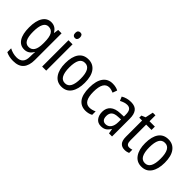

<svg xmlns="http://www.w3.org/2000/svg" viewBox="44 -1633 2768 2768"><g transform="rotate(45 1428.0 -249.0)"><path d="M222 -547Q264 -547 297 -527.5Q330 -508 354 -466H359L369 -537H438V7Q438 120 386.5 180Q335 240 224 240Q140 240 77 208V130Q148 168 224 168Q287 168 321 133Q355 98 355 22V5Q355 -10 356 -32Q357 -54 359 -74H355Q308 10 220 10Q137 10 91.5 -61Q46 -132 46 -266Q46 -402 92.5 -474.5Q139 -547 222 -547ZM237 -474Q184 -474 157.5 -420.5Q131 -367 131 -265Q131 -161 158 -111Q185 -61 240 -61Q355 -61 355 -245V-269Q355 -377 326.5 -425.5Q298 -474 237 -474Z M622 -738Q669 -738 669 -681Q669 -654 656.5 -639Q644 -624 622 -624Q600 -624 586.5 -639Q573 -654 573 -681Q573 -710 586 -724Q599 -738 622 -738ZM662 -537V0H579V-537Z M1180 -269Q1180 -141 1129 -65.5Q1078 10 978 10Q884 10 831.5 -65.5Q779 -141 779 -269Q779 -402 830 -474.5Q881 -547 980 -547Q1073 -547 1126.5 -476Q1180 -405 1180 -269ZM864 -269Q864 -169 892 -115.5Q920 -62 980 -62Q1039 -62 1067.5 -114.5Q1096 -167 1096 -269Q1096 -370 1067.5 -422.5Q1039 -475 980 -475Q919 -475 891.5 -422.5Q864 -370 864 -269Z M1471 10Q1376 10 1324.5 -58Q1273 -126 1273 -265Q1273 -402 1325 -474.5Q1377 -547 1474 -547Q1508 -547 1537 -540Q1566 -533 1588 -521L1563 -452Q1542 -461 1520 -467Q1498 -473 1478 -473Q1358 -473 1358 -266Q1358 -63 1477 -63Q1505 -63 1531 -70Q1557 -77 1581 -89V-18Q1559 -5 1529.5 2.5Q1500 10 1471 10Z M1849 -546Q1931 -546 1967.5 -499.5Q2004 -453 2004 -363V0H1942L1928 -75H1925Q1900 -32 1867.5 -11Q1835 10 1785 10Q1720 10 1685.5 -35.5Q1651 -81 1651 -150Q1651 -229 1702 -273.5Q1753 -318 1852 -321L1922 -324V-359Q1922 -422 1901 -450Q1880 -478 1838 -478Q1810 -478 1781 -468.5Q1752 -459 1722 -443L1696 -505Q1728 -525 1767 -535.5Q1806 -546 1849 -546ZM1865 -262Q1796 -259 1766 -231Q1736 -203 1736 -151Q1736 -103 1756 -80.5Q1776 -58 1811 -58Q1861 -58 1891.5 -98Q1922 -138 1922 -213V-265Z M2290 -62Q2304 -62 2319 -65Q2334 -68 2346 -72V-6Q2331 1 2310.5 5.5Q2290 10 2267 10Q2211 10 2179.5 -25Q2148 -60 2148 -140V-469H2090V-512L2151 -538L2177 -658H2231V-537H2340V-469H2231V-148Q2231 -105 2245 -83.5Q2259 -62 2290 -62Z M2810 -269Q2810 -141 2759 -65.5Q2708 10 2608 10Q2514 10 2461.5 -65.5Q2409 -141 2409 -269Q2409 -402 2460 -474.5Q2511 -547 2610 -547Q2703 -547 2756.5 -476Q2810 -405 2810 -269ZM2494 -269Q2494 -169 2522 -115.5Q2550 -62 2610 -62Q2669 -62 2697.5 -114.5Q2726 -167 2726 -269Q2726 -370 2697.5 -422.5Q2669 -475 2610 -475Q2549 -475 2521.5 -422.5Q2494 -370 2494 -269Z"/></g></svg>

Font: Noto Sans Gurmukhi Condensed
Style: Regular
Weight: 400
Width: 3
Designer: Jelle Bosma - Monotype Design Team
Foundry: Monotype Imaging Inc.
Version: Version 2.004; ttfautohint (v1.8.4.7-5d5b)